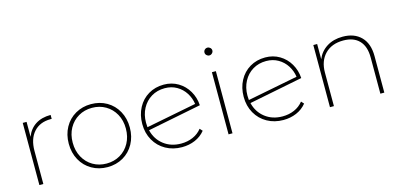

<svg xmlns="http://www.w3.org/2000/svg" viewBox="-65 -1133 3228 1549"><g transform="rotate(-15 1548.5 -358.5)"><path d="M345 -523V-490H336Q246 -490 195 -433Q144 -376 144 -276V0H111V-519H143V-394Q166 -456 217.5 -489.5Q269 -523 345 -523Z M426 -260Q426 -336 459 -396Q492 -456 550.5 -489.5Q609 -523 681 -523Q754 -523 812 -489.5Q870 -456 903 -396Q936 -336 936 -260Q936 -184 903 -124Q870 -64 812 -30.5Q754 3 681 3Q609 3 550.5 -30.5Q492 -64 459 -124Q426 -184 426 -260ZM903 -260Q903 -328 874 -380.5Q845 -433 794.5 -462.5Q744 -492 681 -492Q618 -492 567.5 -462.5Q517 -433 488 -380.5Q459 -328 459 -260Q459 -192 488 -139Q517 -86 567.5 -56.5Q618 -27 681 -27Q744 -27 794.5 -56.5Q845 -86 874 -139Q903 -192 903 -260Z M1477 -104 1497 -82Q1463 -40 1412.5 -18.5Q1362 3 1303 3Q1228 3 1168 -30.5Q1108 -64 1074 -124Q1040 -184 1040 -260Q1040 -336 1072 -396Q1104 -456 1160.5 -489.5Q1217 -523 1289 -523Q1355 -523 1408 -491.5Q1461 -460 1492.5 -406Q1524 -352 1528 -287L1080 -198Q1099 -120 1159 -73.5Q1219 -27 1304 -27Q1357 -27 1402 -46.5Q1447 -66 1477 -104ZM1072 -263Q1072 -249 1074 -225L1494 -307Q1487 -357 1460 -399.5Q1433 -442 1389 -467.5Q1345 -493 1289 -493Q1226 -493 1177 -463.5Q1128 -434 1100 -381.5Q1072 -329 1072 -263Z M1691 -519H1724V0H1691ZM1674 -687Q1674 -701 1683.5 -710.5Q1693 -720 1707 -720Q1720 -720 1730 -710.5Q1740 -701 1740 -688Q1740 -675 1730 -665Q1720 -655 1707 -655Q1694 -655 1684 -664.5Q1674 -674 1674 -687Z M2324 -104 2344 -82Q2310 -40 2259.5 -18.5Q2209 3 2150 3Q2075 3 2015 -30.5Q1955 -64 1921 -124Q1887 -184 1887 -260Q1887 -336 1919 -396Q1951 -456 2007.5 -489.5Q2064 -523 2136 -523Q2202 -523 2255 -491.5Q2308 -460 2339.5 -406Q2371 -352 2375 -287L1927 -198Q1946 -120 2006 -73.5Q2066 -27 2151 -27Q2204 -27 2249 -46.5Q2294 -66 2324 -104ZM1919 -263Q1919 -249 1921 -225L2341 -307Q2334 -357 2307 -399.5Q2280 -442 2236 -467.5Q2192 -493 2136 -493Q2073 -493 2024 -463.5Q1975 -434 1947 -381.5Q1919 -329 1919 -263Z M2992 -305V0H2959V-303Q2959 -395 2912.5 -443.5Q2866 -492 2780 -492Q2683 -492 2627 -434.5Q2571 -377 2571 -280V0H2538V-519H2570V-392Q2595 -453 2650.5 -488Q2706 -523 2783 -523Q2880 -523 2936 -466.5Q2992 -410 2992 -305Z"/></g></svg>

Font: Montserrat Alternates ExLight
Style: Regular
Weight: 275
Designer: Julieta Ulanovsky
Foundry: Julieta Ulanovsky
Version: Version 7.200